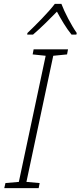

<svg xmlns="http://www.w3.org/2000/svg" viewBox="-20 -968 415 988"><path d="M121 -798 120 -790H150C191 -825 237 -871 273 -908C293 -871 320 -824 348 -790H373L375 -798C347 -838 312 -905 296 -948H262C230 -905 162 -837 121 -798ZM2 0H179L184 -26L116 -32L254 -681L325 -688L330 -714H153L148 -688L215 -681L77 -32L8 -26Z"/></svg>

Font: Noto Sans ExtraLight
Style: Italic
Weight: 200
Italic angle: -12°
Designer: Monotype Design Team
Foundry: Monotype Imaging Inc.
Version: Version 2.013